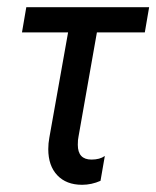

<svg xmlns="http://www.w3.org/2000/svg" viewBox="-20 -502 434 533"><path d="M394 -482 382 -412H249L198 -123Q196 -115 196 -100Q196 -59 234 -59Q257 -59 271 -69L259 0Q234 11 208 11Q164 11 139 -15.5Q114 -42 114 -88Q114 -104 117 -120L169 -412H41L53 -482Z"/></svg>

Font: Geom Light
Style: Italic
Weight: 300
Italic angle: -10°
Version: Version 1.102